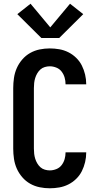

<svg xmlns="http://www.w3.org/2000/svg" viewBox="-20 -1003 540 1031"><path d="M247 8Q220 8 193 2.5Q166 -3 142 -16.5Q118 -30 99.5 -51.5Q81 -73 70 -98Q59 -123 55 -150.5Q51 -178 51 -205V-530Q51 -557 55 -584.5Q59 -612 70 -637Q81 -662 99.5 -683.5Q118 -705 142 -718.5Q166 -732 193 -737.5Q220 -743 247 -743Q273 -743 298.5 -738.5Q324 -734 347 -722.5Q370 -711 389 -692.5Q408 -674 419.5 -651Q431 -628 437 -602.5Q443 -577 443 -551Q443 -551 443 -551Q443 -551 443 -550H332Q332 -551 332 -551Q332 -551 332 -551Q332 -569 327 -586.5Q322 -604 311 -618.5Q300 -633 282.5 -640Q265 -647 247 -647Q234 -647 220.5 -643Q207 -639 197 -630Q187 -621 180 -609Q173 -597 169 -584Q165 -571 163.5 -557.5Q162 -544 162 -530V-205Q162 -191 163.5 -177.5Q165 -164 169 -151Q173 -138 180 -126Q187 -114 197 -105Q207 -96 220.5 -92Q234 -88 247 -88Q265 -88 282.5 -95Q300 -102 311 -116.5Q322 -131 327 -148.5Q332 -166 332 -184Q332 -184 332 -184Q332 -184 332 -185H443Q443 -184 443 -184Q443 -184 443 -184Q443 -158 437 -132.5Q431 -107 419.5 -84Q408 -61 389 -42.5Q370 -24 347 -12.5Q324 -1 298.5 3.5Q273 8 247 8ZM202 -799 73 -927 144 -983 250 -856 356 -983 427 -927 298 -799Z"/></svg>

Font: Iosevka SS04
Style: Bold
Weight: 700
Monospace: yes
Designer: Belleve Invis
Foundry: Belleve Invis
Version: Version 19.0.0; ttfautohint (v1.8.4)